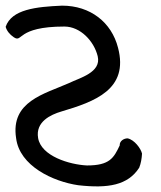

<svg xmlns="http://www.w3.org/2000/svg" viewBox="-57 -630 570 680"><path d="M446 -86C445 -68 442 -51 436 -36C396 26 326 38 220 26C131 13 12 -42 0 -141C-20 -271 100 -297 188 -336C224 -354 303 -373 289 -431C276 -484 228 -536 171 -536C0 -536 24 -477 -8 -498C-23 -508 -33 -521 -37 -535C-16 -597 71 -606 163 -610C263 -610 338 -551 361 -461C400 -313 278 -270 160 -235C123 -224 68 -199 78 -141C89 -77 189 -47 251 -44C332 -44 346 -71 367 -115C366 -130 381 -140 395 -140C419 -135 442 -104 446 -86Z"/></svg>

Font: Snowfall
Style: RevObl
Weight: 400
Designer: Jasper
Foundry: Cannot Into Space Fonts
Version: Version 0.9